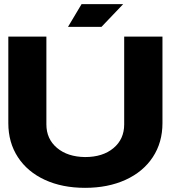

<svg xmlns="http://www.w3.org/2000/svg" viewBox="-20 -890 821 923"><path d="M20 -714H203V-292Q203 -222 254 -179Q305 -136 389 -135Q474 -135 525.5 -178Q577 -221 577 -292V-714H761V-298Q761 -205 714.5 -134.5Q668 -64 583.5 -25.5Q499 13 389 13Q279 13 195.5 -25.5Q112 -64 66 -134.5Q20 -205 20 -298ZM372 -870H572L468 -761H307Z"/></svg>

Font: Non Bureau Extended
Style: Bold
Weight: 700
Width: 7
Designer: Jona Saucedo
Foundry: Non Foundry
Version: Version 1.000; ttfautohint (v1.8.4)